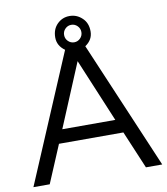

<svg xmlns="http://www.w3.org/2000/svg" viewBox="-89 -888 840 963"><g transform="rotate(-10 331.0 -407.0)"><path d="M279 -651Q241 -678 241 -720Q241 -762 267 -788Q293 -814 330 -814Q367 -814 394 -788Q421 -763 421 -720Q421 -677 382 -651L659 0H576L495 -192H167L86 0H3ZM466 -261 331 -584 196 -261ZM287 -724.5Q287 -706 300 -693Q313 -680 331 -680Q349 -680 362 -693Q375 -706 375 -724.5Q375 -743 362 -756Q349 -769 331 -769Q313 -769 300 -756Q287 -743 287 -724.5Z"/></g></svg>

Font: Questrial
Style: Regular
Weight: 400
Designer: Joe Prince
Foundry: Joe Prince
Version: Version 1.002